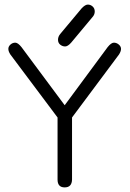

<svg xmlns="http://www.w3.org/2000/svg" viewBox="-20 -815 568 842"><path d="M292 -627.9Q277.3 -611.3 265.6 -611.3Q253.9 -611.3 244.1 -619.1Q234.4 -627 234.4 -640.6Q234.4 -654.3 244.1 -666L337.9 -778.3Q353.5 -794.9 365.2 -794.9Q377 -794.9 386.2 -786.6Q395.5 -778.3 395.5 -764.6Q395.5 -751 385.7 -740.2ZM232.4 -299.8 25.4 -576.2Q16.6 -589.8 16.6 -600.6Q16.6 -611.3 25.9 -619.6Q35.2 -627.9 46.9 -627.9Q58.6 -627.9 74.2 -608.4L263.7 -353.5L452.1 -608.4Q467.8 -627.9 479.5 -627.9Q491.2 -627.9 501 -619.6Q510.7 -611.3 510.7 -600.6Q510.7 -589.8 502 -576.2L295.9 -299.8V-27.3Q294.9 6.8 263.7 6.8Q232.4 6.8 232.4 -27.3Z"/></svg>

Font: Jura
Style: Medium
Weight: 500
Version: Version 2.6.1